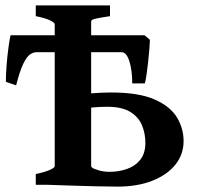

<svg xmlns="http://www.w3.org/2000/svg" viewBox="-20 -694 748 721"><path d="M669.4 -164.1Q669.4 -113.8 638.2 -75.2Q606.9 -36.6 551 -14.9Q495.1 6.8 421.9 6.8Q385.7 6.8 339.4 5.6Q293 4.4 246.1 2.9Q199.2 1.5 160.2 0L317.4 -67.4Q332.5 -59.6 351.1 -54.2Q369.6 -48.8 391.6 -48.8Q426.3 -48.8 457 -59.6Q487.8 -70.3 506.8 -94.2Q525.9 -118.2 525.9 -157.2Q525.9 -193.4 512.9 -224.1Q500 -254.9 469 -273.9Q438 -293 383.3 -293Q351.1 -293 327.9 -290.5Q304.7 -288.1 281.2 -283.7L242.2 -329.6Q270 -339.4 315.2 -343Q360.4 -346.7 397.5 -346.7Q500.5 -346.7 559.8 -320.8Q619.1 -294.9 644.3 -253.4Q669.4 -211.9 669.4 -164.1ZM114.3 0V-40.5Q147.5 -47.4 166.5 -55.7Q185.5 -64 185.5 -70.3V-603Q185.5 -608.9 167.5 -617.7Q149.4 -626.5 114.3 -633.3V-673.8H393.1V-633.3Q360.4 -628.4 341.3 -624.5Q322.3 -620.6 322.3 -613.8V-70.3Q322.3 -64 340.8 -57.1Q359.4 -50.3 418 -40.5V0ZM543 -544.4Q542.5 -532.2 540.8 -508.8Q539.1 -485.4 536.1 -459.5Q533.2 -433.6 530 -411.9Q526.9 -390.1 523.9 -380.9H476.6Q476.6 -429.7 465.8 -463.9Q455.1 -498 436.5 -498H228.5L242.7 -561.5H522.9ZM116.7 -498Q104.5 -498 92 -489Q79.6 -480 66.9 -453.4Q54.2 -426.8 40.5 -373.5L2 -386.7Q2 -413.1 4.6 -447.5Q7.3 -481.9 11.5 -513.2Q15.6 -544.4 19.5 -561.5H330.6L334.5 -498Z"/></svg>

Font: Gentium Book Plus
Style: Bold
Weight: 700
Designer: Victor Gaultney, Annie Olsen, Iska Routamaa, Becca Hirsbrunner
Foundry: SIL International
Version: Version 6.101